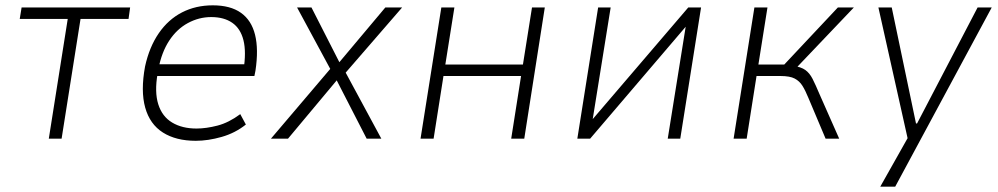

<svg xmlns="http://www.w3.org/2000/svg" viewBox="-20 -520 3742 720"><path d="M163 0 234 -449H54L61 -492H468L462 -449H282L211 0Z M714 8Q640 8 591 -23Q542 -54 524.5 -116.5Q507 -179 524 -271Q540 -344 575.5 -395.5Q611 -447 662.5 -473.5Q714 -500 778 -500Q844 -500 883.5 -472Q923 -444 936.5 -389.5Q950 -335 938 -255L934 -235H552L560 -279H918L893 -256Q904 -325 893 -369Q882 -413 851 -434.5Q820 -456 772 -456Q726 -456 684.5 -433.5Q643 -411 614.5 -367.5Q586 -324 574 -261L571 -244Q559 -175 573.5 -129Q588 -83 625.5 -60.5Q663 -38 717 -38Q753 -38 795.5 -49Q838 -60 881 -92L902 -53Q862 -21 811 -6.5Q760 8 714 8Z M996 0 1223 -267 1229 -242 1094 -492H1148L1253 -286H1252L1425 -492H1488L1274 -245L1268 -263L1410 0H1355L1243 -218V-219L1060 0Z M1557 0 1635 -492H1684L1650 -278H1941L1975 -492H2023L1946 0H1897L1934 -235H1643L1606 0Z M2145 0 2223 -492H2270L2202 -69H2199L2561 -492H2609L2531 0H2484L2552 -424H2555L2193 0Z M2731 0 2809 -492H2858L2824 -278H2921L3122 -492H3182L2961 -260L2952 -274Q2984 -269 3000 -257.5Q3016 -246 3027 -224.5Q3038 -203 3054 -165L3127 0H3076L3011 -154Q3000 -181 2989 -198.5Q2978 -216 2960 -225.5Q2942 -235 2906 -235H2817L2780 0Z M3281 180 3392 -17 3389 23 3274 -492H3324L3415 -57H3419L3646 -492H3699L3337 180Z"/></svg>

Font: Nunito Sans 7pt SemiCondensed ExtraLight
Style: Italic
Weight: 250
Width: 4
Italic angle: -9°
Designer: Vernon Adams
Foundry: Vernon Adams
Version: Version 3.101;gftools[0.9.27]